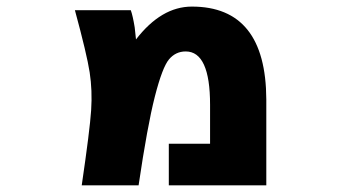

<svg xmlns="http://www.w3.org/2000/svg" viewBox="-20 -555 1040 577"><path d="M388.7 -436.5Q464.8 -535.2 556.6 -535.2Q779.3 -535.2 780.3 -255.9V2H487.3V-123H611.3V-240.2Q611.3 -400.4 538.1 -400.4Q507.8 -400.4 487.8 -376.5Q467.8 -352.5 445.3 -264.6Q422.9 -176.8 396.5 2H225.6Q250 -164.1 253.9 -223.6Q257.8 -283.2 249.5 -337.4Q241.2 -391.6 205.1 -524.4H373Q378.9 -508.8 384.8 -472.7Q387.7 -448.2 388.7 -436.5Z"/></svg>

Font: Gen Shin Gothic Monospace Heavy
Style: Bold
Weight: 800
Designer: [Source Han Sans]
Ryoko NISHIZUKA  (kana & ideographs); Paul D. Hunt (Latin, Greek & Cyrillic); Wenlong ZHANG  (bopomofo
Version: Version 1.002.20150607